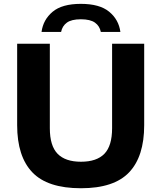

<svg xmlns="http://www.w3.org/2000/svg" viewBox="-20 -967 837 996"><path d="M400 9.5Q226.5 9.5 147.8 -73Q69 -155.5 69 -317.5V-740H238.5V-302Q238.5 -210.5 278.8 -169.2Q319 -128 400 -128Q481.5 -128 521.5 -169.2Q561.5 -210.5 561.5 -302V-740H728V-317.5Q728 -155.5 649.8 -73Q571.5 9.5 400 9.5ZM195.5 -801.5Q204 -865 253 -906Q302 -947 399.5 -947Q497 -947 546.5 -906Q596 -865 604.5 -801.5H503Q497 -832 472.8 -849.5Q448.5 -867 399.5 -867Q350.5 -867 326.8 -849.5Q303 -832 297 -801.5Z"/></svg>

Font: Encode Sans SemiExpanded SemiExpanded
Style: Bold
Weight: 700
Width: 6
Designer: Multiple Designers
Foundry: Impallari Type
Version: Version 3.000; ttfautohint (v1.8.3) -l 8 -r 50 -G 200 -x 14 